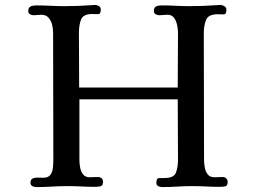

<svg xmlns="http://www.w3.org/2000/svg" viewBox="-20 -757 1040 781"><path d="M906 -18Q906 -1 896.5 1Q887 3 873 3Q845 3 817.5 1.5Q790 0 762 0Q731 0 700.5 2Q670 4 639 4Q631 4 623.5 0Q616 -4 616 -13Q616 -32 626.5 -32.5Q637 -33 651 -33Q687 -33 695.5 -54.5Q704 -76 704 -107Q704 -169 703.5 -230.5Q703 -292 703 -353H303V-106Q303 -92 306 -75.5Q309 -59 318 -47.5Q327 -36 345 -36Q353 -36 361.5 -36.5Q370 -37 379 -37Q387 -37 393 -32Q399 -27 399 -18Q399 -2 389.5 0.5Q380 3 366 3Q338 3 310.5 1.5Q283 0 255 0Q223 0 191 2Q159 4 127 4Q119 4 111.5 0Q104 -4 104 -13Q104 -27 113 -31Q122 -35 134.5 -34.5Q147 -34 156 -34Q177 -34 185.5 -46.5Q194 -59 195.5 -77Q197 -95 197 -109Q197 -238 196.5 -366.5Q196 -495 196 -624Q196 -640 192 -656.5Q188 -673 177.5 -685Q167 -697 148 -697Q140 -697 132.5 -696Q125 -695 117 -695Q109 -695 102 -699Q95 -703 95 -712Q95 -726 104 -730.5Q113 -735 126 -735Q155 -735 184.5 -733.5Q214 -732 244 -732Q271 -732 298 -733Q325 -734 352 -736Q356 -736 359 -736.5Q362 -737 366 -737Q374 -737 382 -732.5Q390 -728 390 -718Q390 -699 378.5 -699.5Q367 -700 355 -700Q318 -700 309.5 -677Q301 -654 301 -624Q301 -569 301.5 -513Q302 -457 302 -401H703Q703 -457 703.5 -513Q704 -569 704 -624Q704 -638 700.5 -655Q697 -672 688 -684.5Q679 -697 661 -697Q652 -697 644 -696Q636 -695 628 -695Q620 -695 613 -699Q606 -703 606 -712Q606 -727 615 -731Q624 -735 637 -735Q666 -735 694 -733.5Q722 -732 751 -732Q778 -732 806 -733Q834 -734 861 -736Q865 -736 868.5 -736.5Q872 -737 876 -737Q884 -737 892.5 -732Q901 -727 901 -717Q901 -698 889 -698.5Q877 -699 865 -699Q828 -699 818.5 -676.5Q809 -654 809 -622Q809 -493 809.5 -364Q810 -235 810 -106Q810 -92 813 -75.5Q816 -59 825 -47.5Q834 -36 852 -36Q860 -36 868.5 -36.5Q877 -37 886 -37Q894 -37 900 -31.5Q906 -26 906 -18Z"/></svg>

Font: Kaisei Decol Medium
Style: Regular
Weight: 500
Designer: Font-Kai, 金井和夫
Foundry: KAZUO KANAI
Version: Version 5.003